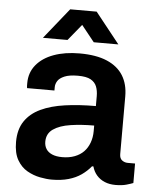

<svg xmlns="http://www.w3.org/2000/svg" viewBox="-53 -767 661 824"><g transform="rotate(5 278.0 -355.5)"><path d="M200 12Q178 12 149.5 6.5Q121 1 94.5 -14Q68 -29 51 -58.5Q34 -88 34 -136Q34 -190 58 -225.5Q82 -261 125.5 -281.5Q169 -302 229.5 -310.5Q290 -319 362 -319V-362Q362 -385 355 -403Q348 -421 329.5 -431.5Q311 -442 274 -442Q237 -442 216 -433Q195 -424 187 -411Q179 -398 179 -384V-370H61Q60 -375 60 -380Q60 -385 60 -392Q60 -437 87 -470Q114 -503 162 -520.5Q210 -538 273 -538Q345 -538 391.5 -518Q438 -498 461 -461Q484 -424 484 -371V-123Q484 -104 495 -96Q506 -88 519 -88H551V-4Q541 0 522 5.5Q503 11 475 11Q449 11 428.5 2.5Q408 -6 394 -22Q380 -38 374 -60H368Q351 -39 327.5 -22.5Q304 -6 272.5 3Q241 12 200 12ZM237 -88Q267 -88 290.5 -97Q314 -106 329.5 -122Q345 -138 353.5 -161Q362 -184 362 -211V-235Q307 -235 260.5 -228Q214 -221 186.5 -202Q159 -183 159 -148Q159 -130 167.5 -116.5Q176 -103 193.5 -95.5Q211 -88 237 -88ZM110 -591 216 -723H330L435 -591H329L245 -696L301 -695L216 -591Z"/></g></svg>

Font: Archivo SemiBold SemiBold
Style: Regular
Weight: 600
Version: Version 2.001